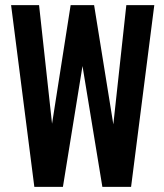

<svg xmlns="http://www.w3.org/2000/svg" viewBox="-20 -731 640 751"><path d="M423.3 -244.6 474.1 -710.9H583.5L492.7 0H380.4L302.7 -472.7L226.1 0H114.3L23.4 -710.9H132.8L183.6 -247.1L256.3 -710.9H348.1Z"/></svg>

Font: Roboto Mono
Style: Regular
Weight: 500
Designer: Google
Version: Version 2.000986; 2015; ttfautohint (v1.3)